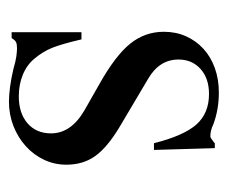

<svg xmlns="http://www.w3.org/2000/svg" viewBox="-60 -439 509 429"><g transform="rotate(90 194.5 -224.5)"><path d="M300 -314Q283 -381 258 -409Q233 -437 190 -437Q155 -437 134 -418Q113 -399 113 -369Q113 -326 156 -301L264 -237Q309 -210 328.5 -183Q348 -156 348 -118Q348 -92 337 -68.5Q326 -45 306.5 -27.5Q287 -10 261.5 0Q236 10 207 10Q193 10 174 7.5Q155 5 134 0Q117 -5 106 -6.5Q95 -8 88 -8Q79 -8 74.5 -6Q70 -4 65 4H52V-152H68Q78 -109 86.5 -87.5Q95 -66 111 -47Q125 -30 147 -21Q169 -12 195 -12Q233 -12 255.5 -31.5Q278 -51 278 -84Q278 -129 226 -159L168 -192Q104 -228 77.5 -261Q51 -294 51 -336Q51 -363 61 -385.5Q71 -408 89 -424.5Q107 -441 132 -450Q157 -459 187 -459Q224 -459 257 -447Q265 -443 272 -441.5Q279 -440 284 -440Q287 -440 289 -441.5Q291 -443 298 -448L300 -450H311L315 -314Z"/></g></svg>

Font: Klingon pIqaD Mandel
Style: Regular
Weight: 400
Width: 0
Designer: Mike Neff (qa'vaj)
Foundry: Mike Neff and Michael Everson
Version: Version 2.003